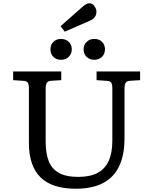

<svg xmlns="http://www.w3.org/2000/svg" viewBox="-20 -1135 930 1169"><path d="M442 14Q370 14 316.5 -3Q263 -20 227.5 -54.5Q192 -89 174 -141.5Q156 -194 156 -265V-596Q156 -622 149 -632Q142 -642 120 -643L60 -647V-700H353V-647L290 -643Q274 -642 266 -632Q258 -622 258 -592V-272Q258 -203 276 -155.5Q294 -108 337.5 -83Q381 -58 457 -58Q527 -58 572.5 -81.5Q618 -105 641 -154Q664 -203 664 -279V-596Q664 -622 657 -632Q650 -642 628 -643L568 -647V-700H833V-647L770 -643Q754 -642 746 -632Q738 -622 738 -592V-291Q738 -190 705 -122Q672 -54 606.5 -20Q541 14 442 14ZM374 -942 349 -976 483 -1094Q496 -1105 505.5 -1110Q515 -1115 524 -1115Q543 -1115 555 -1098Q567 -1081 567 -1064Q567 -1043 556 -1029.5Q545 -1016 525 -1008ZM554 -771Q526 -771 507.5 -788.5Q489 -806 489 -834Q489 -862 507.5 -880Q526 -898 554 -898Q583 -898 601 -880.5Q619 -863 619 -835Q619 -807 601 -789Q583 -771 554 -771ZM351 -771Q323 -771 305 -788.5Q287 -806 287 -834Q287 -862 305 -880Q323 -898 351 -898Q380 -898 398.5 -880.5Q417 -863 417 -835Q417 -807 398.5 -789Q380 -771 351 -771Z"/></svg>

Font: Literata Variable Black
Style: Regular
Weight: 900
Designer: Latin by Veronika Burian and Jose Scaglione. Greek by Irene Vlachou. Cyrillic by Vera Evstafieva.
Foundry: TypeTogether
Version: Version 3.021